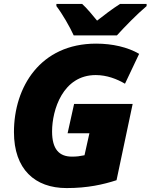

<svg xmlns="http://www.w3.org/2000/svg" viewBox="-20 -947 766 977"><path d="M355 -767H575C614 -810 676 -874 726 -916V-927H591C550 -901 511 -871 474 -842C456 -864 420 -908 398 -927H267V-916C297 -877 335 -811 355 -767ZM319 10C426 10 505 -8 573 -30L655 -418H357L324 -269H435L410 -157C384 -152 372 -150 346 -150C281 -150 245 -188 245 -278C245 -388 300 -565 467 -565C524 -565 575 -545 616 -521L688 -673C630 -707 552 -725 469 -725C185 -725 51 -504 51 -275C51 -86 157 10 319 10Z"/></svg>

Font: Noto Sans UI Black
Style: Italic
Weight: 900
Italic angle: -372°
Designer: Monotype Design Team
Foundry: Monotype Imaging Inc.
Version: Version 1.901